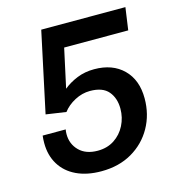

<svg xmlns="http://www.w3.org/2000/svg" viewBox="-104 -776 809 877"><g transform="rotate(-15 300.0 -338.0)"><path d="M269 10Q201 10 151.5 -13.5Q102 -37 75.5 -80.5Q49 -124 49 -182Q49 -191 49.5 -199.5Q50 -208 51 -217H160Q159 -212 158.5 -206.5Q158 -201 158 -195Q158 -148 189.5 -116.5Q221 -85 277 -85Q322 -85 355.5 -107Q389 -129 407.5 -165.5Q426 -202 426 -244Q426 -294 399 -326Q372 -358 312 -358Q275 -358 240 -339.5Q205 -321 184 -293L89 -307L170 -686H568L553 -580H250L210 -396Q238 -419 275 -434Q312 -449 356 -449Q443 -449 494 -398.5Q545 -348 545 -261Q545 -185 510.5 -123.5Q476 -62 414 -26Q352 10 269 10Z"/></g></svg>

Font: Chivo Mono Medium
Style: Italic
Weight: 500
Italic angle: -8.05°
Monospace: yes
Designer: Hector Gatti
Foundry: Omnibus-Type
Version: Version 1.008